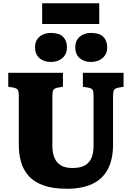

<svg xmlns="http://www.w3.org/2000/svg" viewBox="-20 -1150 811 1184"><path d="M392 14Q304 14 246 -7.5Q188 -29 155.5 -66.5Q123 -104 109.5 -152.5Q96 -201 96 -254V-559Q96 -586 89.5 -596Q83 -606 62 -610L31 -615V-701H368V-615L333 -609Q315 -605 309 -594.5Q303 -584 303 -559V-251Q303 -208 315.5 -177.5Q328 -147 355 -130.5Q382 -114 427 -114Q478 -114 506 -131.5Q534 -149 545.5 -179.5Q557 -210 557 -250V-559Q557 -587 551 -596.5Q545 -606 522 -610L491 -615V-701H742V-615L708 -609Q689 -605 683 -594.5Q677 -584 677 -555V-259Q677 -167 645 -106.5Q613 -46 549.5 -16Q486 14 392 14ZM541 -768Q498 -768 471 -792Q444 -816 444 -859Q444 -899 471 -923Q498 -947 541 -947Q593 -947 617 -923Q641 -899 641 -858Q641 -817 613 -792.5Q585 -768 541 -768ZM294 -768Q250 -768 223 -792Q196 -816 196 -859Q196 -899 223 -923Q250 -947 294 -947Q345 -947 369 -923Q393 -899 393 -858Q393 -817 365.5 -792.5Q338 -768 294 -768ZM240 -1002V-1130H592V-1002Z"/></svg>

Font: Literata ExtraBold
Style: Regular
Weight: 800
Designer: Latin by Veronika Burian and Jose Scaglione. Greek by Irene Vlachou. Cyrillic by Vera Evstafieva.
Foundry: TypeTogether
Version: Version 3.103;gftools[0.9.29]